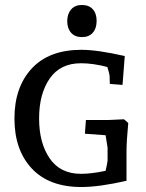

<svg xmlns="http://www.w3.org/2000/svg" viewBox="-20 -740 585 771"><path d="M307 -540Q371 -540 481 -515L472 -399L421 -403L420 -437Q420 -442 411 -471Q354 -486 305 -486Q222 -486 179.5 -424.5Q137 -363 137 -264.5Q137 -166 179.5 -104Q222 -42 305 -42Q347 -42 404 -54Q412 -88 412 -96V-147L404 -197L321 -203L325 -258H412L478 -261L495 -246Q488 -171 488 -133V-14Q378 11 307 11Q177 11 107.5 -63.5Q38 -138 38 -264Q38 -390 107.5 -465Q177 -540 307 -540ZM265.5 -702Q281 -720 309 -720Q337 -720 352.5 -703Q368 -686 368 -656Q368 -626 352.5 -608.5Q337 -591 309 -591Q281 -591 265.5 -608.5Q250 -626 250 -655Q250 -684 265.5 -702Z"/></svg>

Font: Andada SC
Style: Regular
Weight: 400
Designer: Carolina Giovagnoli
Foundry: Carolina Giovagnoli
Version: Version 1.003